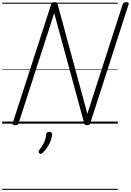

<svg xmlns="http://www.w3.org/2000/svg" viewBox="-20 -1150 1217 1785"><path d="M120 14Q92 14 98 -5L456 -1111Q459 -1121 466 -1125.5Q473 -1130 487 -1130Q499 -1130 505.5 -1126.5Q512 -1123 515 -1114L792 -92L1121 -1111Q1125 -1121 1132.5 -1125.5Q1140 -1130 1154 -1130Q1182 -1130 1176 -1111L819 -5Q816 5 809 9.5Q802 14 788 14Q777 14 771.5 10.5Q766 7 763 -3L484 -1028L153 -5Q150 5 142.5 9.5Q135 14 120 14ZM347 276Q339 269 338 262Q337 255 344 246Q363 222 376.5 199.5Q390 177 398.5 153Q407 129 409 99Q411 86 418.5 81Q426 76 438 76Q452 76 459 82.5Q466 89 465 101Q464 119 455 147Q446 175 428 206.5Q410 238 380 268Q372 276 363.5 279.5Q355 283 347 276ZM0 605H1075V615H0ZM0 -20H1075V0H0ZM0 -505H1075V-500H0ZM0 -1125H1075V-1115H0Z"/></svg>

Font: Playwrite CU Guides
Style: Regular
Weight: 400
Designer: Veronika Burian, José Scaglione
Foundry: TypeTogether
Version: Version 1.003